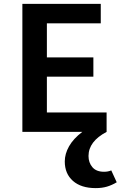

<svg xmlns="http://www.w3.org/2000/svg" viewBox="-20 -678 624 987"><path d="M580 259Q555 274 529.5 281.5Q504 289 472 289Q397 289 355 252Q313 215 313 152Q313 113 335 74Q357 35 403 0H95V-658H498V-558H221V-383H460V-284H221V-100H528V0Q435 49 435 124Q435 158 455 181.5Q475 205 515 205Q535 205 552 198Z"/></svg>

Font: Ysabeau SC
Style: Bold
Weight: 700
Designer: Christian Thalmann (Catharsis Fonts)
Version: Version 0.003